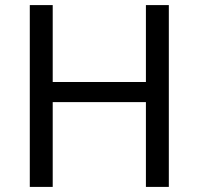

<svg xmlns="http://www.w3.org/2000/svg" viewBox="-20 -734 781 754"><path d="M643 0H553V-333H187V0H97V-714H187V-412H553V-714H643Z"/></svg>

Font: Noto Sans SignWriting
Style: Regular
Weight: 400
Designer: Monotype Design Team
Foundry: Monotype Imaging Inc.
Version: Version 2.004; ttfautohint (v1.8.4.7-5d5b)